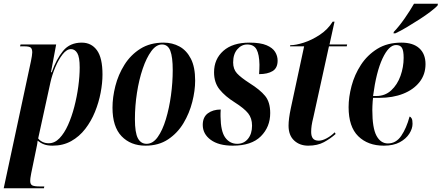

<svg xmlns="http://www.w3.org/2000/svg" viewBox="-38 -776 2383 1036"><path d="M129 -446Q132 -461 134 -473.5Q136 -486 136 -493Q136 -511 128.5 -518.5Q121 -526 93 -526H70L73 -536H265L237 -386H241Q266 -457 302.5 -501.5Q339 -546 403 -546Q455 -546 485 -505Q515 -464 515 -374Q515 -328 505 -275.5Q495 -223 474.5 -172.5Q454 -122 422 -80.5Q390 -39 346 -14.5Q302 10 246 10Q218 10 199.5 3Q181 -4 165 -17Q164 -4 161.5 8Q159 20 156 35L130 161Q127 177 126 185Q125 193 125 200Q125 219 136.5 224.5Q148 230 176 230H201L199 240H-18ZM225 -3Q257 -3 283 -30Q309 -57 329 -101.5Q349 -146 363 -200Q377 -254 384.5 -309.5Q392 -365 392 -412Q392 -468 379 -489.5Q366 -511 345 -511Q322 -511 300 -483Q278 -455 260.5 -413.5Q243 -372 234 -331L168 -29Q176 -18 191 -10.5Q206 -3 225 -3Z M747 10Q667 10 618 -41Q569 -92 569 -195Q569 -251 584.5 -312Q600 -373 633.5 -426.5Q667 -480 719.5 -513Q772 -546 845 -546Q892 -546 930.5 -525Q969 -504 992 -459Q1015 -414 1015 -341Q1015 -287 999.5 -226Q984 -165 952 -111.5Q920 -58 869 -24Q818 10 747 10ZM753 0Q787 0 813 -36.5Q839 -73 857 -132.5Q875 -192 884.5 -261.5Q894 -331 894 -398Q894 -468 881 -502Q868 -536 836 -536Q805 -536 778.5 -500Q752 -464 732 -405Q712 -346 701 -275Q690 -204 690 -133Q690 -60 706 -30Q722 0 753 0Z M1218 10Q1142 10 1099 -21.5Q1056 -53 1056 -102Q1056 -144 1083.5 -164.5Q1111 -185 1153 -185Q1152 -175 1152 -165.5Q1152 -156 1152 -147Q1153 -67 1177.5 -33.5Q1202 0 1242 0Q1278 0 1300 -27Q1322 -54 1322 -98Q1322 -138 1301 -164.5Q1280 -191 1228 -224Q1177 -256 1147 -293Q1117 -330 1117 -386Q1117 -457 1167 -501.5Q1217 -546 1308 -546Q1367 -546 1400 -532Q1433 -518 1446.5 -496Q1460 -474 1460 -449Q1460 -409 1433 -392.5Q1406 -376 1360 -376Q1361 -390 1361.5 -403Q1362 -416 1362 -427Q1361 -482 1346.5 -509Q1332 -536 1296 -536Q1265 -536 1242.5 -510Q1220 -484 1220 -439Q1220 -403 1240.5 -380.5Q1261 -358 1309 -327Q1365 -292 1392.5 -258.5Q1420 -225 1420 -166Q1420 -91 1369.5 -40.5Q1319 10 1218 10Z M1625 10Q1579 10 1549 -18Q1519 -46 1519 -98Q1519 -134 1531 -191L1603 -526H1527L1528 -532Q1558 -532 1601.5 -546Q1645 -560 1688 -588.5Q1731 -617 1757 -659H1767L1740 -536H1835L1833 -526H1737L1653 -144Q1646 -116 1643.5 -98.5Q1641 -81 1641 -64Q1641 -41 1650.5 -29Q1660 -17 1682 -17Q1701 -17 1725 -30Q1749 -43 1768 -62L1773 -53Q1745 -28 1710 -9Q1675 10 1625 10Z M2033 10Q1947 10 1895 -41Q1843 -92 1843 -198Q1843 -252 1859 -312.5Q1875 -373 1909.5 -426Q1944 -479 1998 -512.5Q2052 -546 2128 -546Q2191 -546 2224.5 -515.5Q2258 -485 2258 -430Q2258 -374 2225.5 -333Q2193 -292 2137 -270Q2081 -248 2009 -248H1975Q1974 -243 1973 -230Q1972 -217 1971.5 -203.5Q1971 -190 1971 -182Q1971 -85 1993.5 -43.5Q2016 -2 2055 -2Q2099 -2 2127 -43Q2155 -84 2172 -147Q2179 -145 2183.5 -136.5Q2188 -128 2188 -108Q2188 -82 2170.5 -54.5Q2153 -27 2119 -8.5Q2085 10 2033 10ZM1993 -258Q2040 -258 2073 -288.5Q2106 -319 2123 -366.5Q2140 -414 2140 -464Q2140 -502 2131 -517.5Q2122 -533 2099 -533Q2060 -533 2026 -460.5Q1992 -388 1975 -258ZM2087 -604Q2115 -633 2145 -676Q2175 -719 2196 -756H2325L2323 -746Q2312 -734 2286 -714Q2260 -694 2226 -672Q2192 -650 2157.5 -629.5Q2123 -609 2095 -596H2085Z"/></svg>

Font: Noto Serif Display ExtraCondensed
Style: Bold Italic
Weight: 700
Width: 2
Italic angle: -12°
Designer: Monotype Design Team
Foundry: Monotype Imaging Inc.
Version: Version 2.009